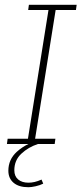

<svg xmlns="http://www.w3.org/2000/svg" viewBox="-20 -603 341 804"><path d="M9 0 12 -22H97L183 -561H98L101 -583H301L298 -561H213L127 -22H212L209 0H139Q99 13 69.5 40.5Q40 68 40 110Q40 135 56 148.5Q72 162 99 162Q112 162 125 159Q138 156 154 149L161 166Q147 173 129 177Q111 181 99 181Q59 181 37 162.5Q15 144 15 112Q15 65 50 33Q72 13 99 0Z"/></svg>

Font: Rokkitt SemiBold Thin
Style: Italic
Weight: 250
Italic angle: -9°
Version: Version 3.103